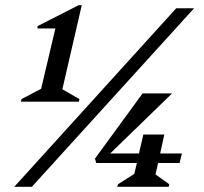

<svg xmlns="http://www.w3.org/2000/svg" viewBox="-20 -722 789 742"><path d="M61 -329 63 -339 139 -379 194 -612H125V-621L284 -702H296L221 -377L287 -339L285 -329ZM35 0 661 -690H730L103 0ZM352 -92 347 -109 531 -361H645L406 -129H517L534 -202H615L599 -129H683L674 -92H591L581 -48L634 -10L632 0H433L436 -10L499 -50L509 -92Z"/></svg>

Font: Platypi Medium
Style: Italic
Weight: 500
Italic angle: -13°
Designer: David Sargent
Foundry: Bolt Cutter Type
Version: Version 1.200; ttfautohint (v1.8.4.7-5d5b)